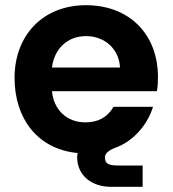

<svg xmlns="http://www.w3.org/2000/svg" viewBox="-20 -582 664 739"><path d="M180 -322C189 -395 240 -443 311 -443C382 -443 438 -395 442 -322ZM440 55C400 55 384 51 384 23C384 8 399 -4 428 -15C486 -36 546 -95 569 -171H417C394 -131 358 -111 309 -111C237 -111 187 -159 180 -231H584C587 -248 588 -266 588 -285C588 -451 477 -562 311 -562C145 -562 36 -446 36 -282C36 -130 121 -8 279 7C278 12 277 18 277 23C277 94 334 137 406 137H529V55Z"/></svg>

Font: Matrixport Bold
Style: Regular
Weight: 600
Designer: Ninad Kale (Devanagari), Jonny Pinhorn (Latin)
Foundry: Indian Type Foundry
Version: Version 2.000;PS 1.0;hotconv 1.0.79;makeotf.lib2.5.61930; tt